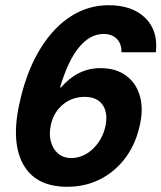

<svg xmlns="http://www.w3.org/2000/svg" viewBox="-20 -705 618 735"><path d="M237.5 10Q113.3 10 66.2 -80.8Q19.2 -171.7 60 -333.3Q87.5 -444.2 137.1 -522.9Q186.7 -601.7 252.5 -643.3Q318.3 -685 395.8 -685Q486.7 -685 536.2 -636.2Q585.8 -587.5 576.7 -505H445Q445.8 -537.5 427.1 -556.2Q408.3 -575 376.7 -575Q324.2 -575 281.7 -522.9Q239.2 -470.8 210 -370H213.3Q277.5 -444.2 364.2 -444.2Q424.2 -444.2 463.3 -415Q502.5 -385.8 516.2 -334.6Q530 -283.3 513.3 -217.5Q496.7 -147.5 456.7 -96.2Q416.7 -45 360.8 -17.5Q305 10 237.5 10ZM253.3 -100Q282.5 -100 308.8 -115Q335 -130 354.6 -156.7Q374.2 -183.3 382.5 -216.7Q395 -270 373.8 -302.1Q352.5 -334.2 304.2 -334.2Q257.5 -334.2 222.5 -306.2Q187.5 -278.3 175.8 -231.7Q166.7 -195 174.2 -165Q181.7 -135 202.1 -117.5Q222.5 -100 253.3 -100Z"/></svg>

Font: Funnel Sans Light
Style: Bold Italic
Weight: 700
Italic angle: -14.036°
Version: Version 1.000